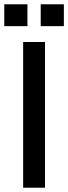

<svg xmlns="http://www.w3.org/2000/svg" viewBox="-51 -876 318 896"><path d="M57 0V-680H159V0ZM-31 -754V-856H77V-754ZM139 -754V-856H247V-754Z"/></svg>

Font: TASA Orbiter Display Medium
Style: Regular
Weight: 500
Designer: Weizhong Zhang
Version: Version 1.000;Glyphs 3.1.2 (3151)